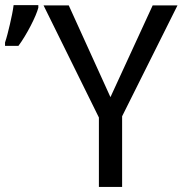

<svg xmlns="http://www.w3.org/2000/svg" viewBox="-32 -735 718 755"><path d="M402.3 -353 568.4 -713.9H666L448.2 -277.8V0H356.9V-272.9L139.2 -713.9H238.3ZM-12.2 -567.9Q-7.3 -582.5 -2.4 -601.3Q2.4 -620.1 7.1 -639.9Q11.7 -659.7 15.6 -679.2Q19.5 -698.7 21.5 -714.8H118.7V-704.6Q115.7 -692.9 107.7 -673.8Q99.6 -654.8 88.6 -633.5Q77.6 -612.3 64.9 -591.3Q52.2 -570.3 40.5 -554.7H-12.2Z"/></svg>

Font: Genotype
Style: Regular
Weight: 400
Foundry: Ascender Corporation
Version: Version 1.00